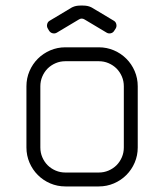

<svg xmlns="http://www.w3.org/2000/svg" viewBox="-20 -670 590 690"><path d="M215 -450H335C347.3 -450 359 -447.7 370 -443C381 -438.3 390.6 -431.9 398.8 -423.8C406.9 -415.6 413.3 -406 418 -395C422.7 -384 425 -372.3 425 -360V-140C425 -127.7 422.7 -116 418 -105C413.3 -94 406.9 -84.4 398.8 -76.2C390.6 -68.1 381 -61.7 370 -57C359 -52.3 347.3 -50 335 -50H215C202.7 -50 191 -52.3 180 -57C169 -61.7 159.4 -68.1 151.2 -76.2C143.1 -84.4 136.7 -94 132 -105C127.3 -116 125 -127.7 125 -140V-360C125 -372.3 127.3 -384 132 -395C136.7 -406 143.1 -415.6 151.2 -423.8C159.4 -431.9 169 -438.3 180 -443C191 -447.7 202.7 -450 215 -450ZM75 -360V-140C75 -120.7 78.7 -102.5 86 -85.5C93.3 -68.5 103.3 -53.7 116 -41C128.7 -28.3 143.5 -18.3 160.5 -11C177.5 -3.7 195.7 0 215 0H335C354.3 0 372.5 -3.7 389.5 -11C406.5 -18.3 421.3 -28.3 434 -41C446.7 -53.7 456.7 -68.5 464 -85.5C471.3 -102.5 475 -120.7 475 -140V-360C475 -379.3 471.3 -397.5 464 -414.5C456.7 -431.5 446.7 -446.3 434 -459C421.3 -471.7 406.5 -481.7 389.5 -489C372.5 -496.3 354.3 -500 335 -500H215C195.7 -500 177.5 -496.3 160.5 -489C143.5 -481.7 128.7 -471.7 116 -459C103.3 -446.3 93.3 -431.5 86 -414.5C78.7 -397.5 75 -379.3 75 -360ZM389 -595.5 310.5 -642.5 308.5 -643.5 306.5 -644.5C298.5 -648.2 289.2 -650 278.5 -650H268.5C258.2 -650 249 -648.2 241 -644.5L239 -643.5L237 -642.5L158.5 -595.5C153.8 -592.8 150.8 -588.8 149.5 -583.2C148.2 -577.8 148.8 -572.7 151.5 -568L156.5 -559.5C159.5 -554.8 163.7 -551.8 169 -550.5C174.3 -549.2 179.3 -549.8 184 -552.5L263.5 -600C270.2 -604.3 277 -604.3 284 -600L363.5 -552.5C368.2 -549.8 373.2 -549.2 378.5 -550.5C383.8 -551.8 387.8 -554.8 390.5 -559.5L396 -568C398.7 -572.7 399.3 -577.8 398 -583.2C396.7 -588.8 393.7 -592.8 389 -595.5Z"/></svg>

Font: lerotica
Style: Regular
Weight: 400
Designer: defharo
Foundry: deFharo
Version: Version 1.001 2011